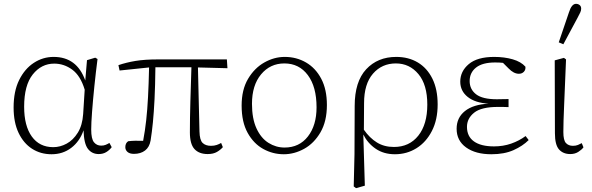

<svg xmlns="http://www.w3.org/2000/svg" viewBox="-20 -792 3089 1002"><path d="M106 -235Q106 -135 146 -79.5Q186 -24 258 -24Q294 -24 328 -42.5Q362 -61 386 -99.5Q410 -138 414 -197L422 -324Q400 -397 357 -428.5Q314 -460 263 -460Q196 -460 151 -403.5Q106 -347 106 -235ZM249 13Q192 13 147.5 -15.5Q103 -44 77 -98.5Q51 -153 51 -231Q51 -316 80 -374.5Q109 -433 156.5 -464Q204 -495 260 -495Q381 -495 425 -372L434 -478L477 -491L489 -484Q480 -415 472.5 -342Q465 -269 460.5 -209Q456 -149 456 -116Q456 -67 470.5 -49.5Q485 -32 508 -32Q521 -32 531 -36Q541 -40 551 -46L563 -24Q552 -9 535 1.5Q518 12 495 12Q460 12 439 -15Q418 -42 416 -112Q396 -54 352 -20.5Q308 13 249 13Z M604 -424 598 -452Q639 -466 687 -474Q735 -482 805 -482H1164L1167 -436L1013 -440L1021 -106Q1022 -61 1037.5 -46Q1053 -31 1081 -31Q1098 -31 1111 -35.5Q1124 -40 1134 -46L1143 -24Q1131 -10 1112 1Q1093 12 1064 12Q1019 12 995 -14Q971 -40 971 -101Q971 -174 973.5 -262Q976 -350 979 -441H791Q790 -344 786.5 -274.5Q783 -205 778 -154Q773 -103 766 -59Q760 -24 737 -6.5Q714 11 679 11Q657 11 645.5 1Q634 -9 634 -24Q634 -45 649 -55Q666 -57 685.5 -57.5Q705 -58 727 -57Q737 -110 743 -164.5Q749 -219 752.5 -285.5Q756 -352 758 -440Z M1461 13Q1404 13 1354 -14.5Q1304 -42 1272.5 -98.5Q1241 -155 1241 -241Q1241 -324 1274.5 -380.5Q1308 -437 1359.5 -466Q1411 -495 1466 -495Q1527 -495 1577 -466Q1627 -437 1656.5 -381Q1686 -325 1686 -244Q1686 -159 1652.5 -101.5Q1619 -44 1567.5 -15.5Q1516 13 1461 13ZM1465 -22Q1542 -22 1587 -80Q1632 -138 1632 -232Q1632 -339 1586.5 -400Q1541 -461 1464 -461Q1390 -461 1342.5 -404Q1295 -347 1295 -250Q1295 -173 1318.5 -122Q1342 -71 1381 -46.5Q1420 -22 1465 -22Z M1880 -254 1879 -115Q1909 -72 1947 -48.5Q1985 -25 2036 -25Q2116 -25 2163 -84Q2210 -143 2210 -246Q2210 -350 2163.5 -405.5Q2117 -461 2046 -461Q1973 -461 1926.5 -407.5Q1880 -354 1880 -254ZM1826 181 1830 12 1831 -239Q1831 -366 1891 -430.5Q1951 -495 2048 -495Q2112 -495 2160.5 -466Q2209 -437 2236.5 -381.5Q2264 -326 2264 -247Q2264 -167 2234 -108.5Q2204 -50 2153.5 -18.5Q2103 13 2041 13Q1983 13 1941 -15.5Q1899 -44 1876 -90L1884 177L1838 190Z M2544 13Q2462 13 2412.5 -22.5Q2363 -58 2363 -120Q2363 -178 2406.5 -212.5Q2450 -247 2530 -251Q2460 -255 2421 -286Q2382 -317 2382 -366Q2382 -420 2426.5 -457.5Q2471 -495 2559 -495Q2612 -495 2655.5 -482.5Q2699 -470 2722 -444Q2724 -428 2714 -417.5Q2704 -407 2688 -407Q2661 -407 2634 -435L2605 -464Q2596 -465 2586 -465.5Q2576 -466 2564 -466Q2498 -466 2464.5 -439.5Q2431 -413 2431 -369Q2431 -326 2464.5 -300Q2498 -274 2573 -274Q2587 -274 2601 -274.5Q2615 -275 2634 -275V-233Q2615 -234 2603 -234Q2591 -234 2579 -234Q2492 -234 2454.5 -204Q2417 -174 2417 -130Q2417 -80 2453.5 -54Q2490 -28 2558 -28Q2606 -28 2647.5 -42.5Q2689 -57 2723 -82L2739 -61Q2708 -30 2660 -8.5Q2612 13 2544 13Z M2956 12Q2919 12 2897.5 -12Q2876 -36 2876 -97L2875 -477L2923 -490L2934 -482Q2928 -330 2924 -241.5Q2920 -153 2920 -103Q2920 -60 2933.5 -45.5Q2947 -31 2970 -31Q2985 -31 2996 -35.5Q3007 -40 3016 -45L3025 -23Q3015 -10 2997.5 1Q2980 12 2956 12ZM2896 -571 2949 -727Q2963 -772 2986 -772Q2997 -772 3005 -765.5Q3013 -759 3013 -747Q3013 -737 3008.5 -727.5Q3004 -718 2994 -699L2920 -561Z"/></svg>

Font: Source Serif 4 SmText Light
Style: Regular
Weight: 300
Designer: Frank Grießhammer
Foundry: Adobe
Version: Version 4.005;hotconv 1.1.0;makeotfexe 2.6.0